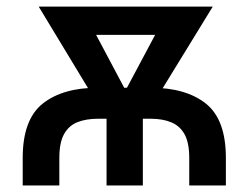

<svg xmlns="http://www.w3.org/2000/svg" viewBox="-20 -566 759 586"><path d="M49.3 0V-84Q49.3 -201.2 110.4 -249.8Q171.4 -298.3 279.3 -298.3H439.9Q547.4 -298.3 608.4 -249.8Q669.4 -201.2 669.4 -84V0H557.6V-84Q557.6 -129.9 543.5 -155.8Q529.3 -181.6 502.9 -192.6Q476.6 -203.6 439.9 -203.6H279.3Q243.7 -203.6 217 -193.4Q190.4 -183.1 175.8 -157.2Q161.1 -131.3 161.1 -84V0ZM305.2 0V-267.6H416V0ZM302.2 -208.5 98.1 -545.9H227.5L390.1 -239.7L377.9 -208.5ZM348.6 -208.5 337.9 -242.7 499.5 -545.9H629.4L422.4 -208.5ZM183.6 -459.5V-545.9H560.1V-459.5Z"/></svg>

Font: Inter
Style: 540
Weight: 540
Designer: Rasmus Andersson
Foundry: rsms
Version: Version 4.001;git-66647c0bb